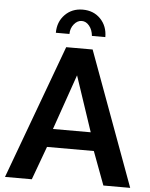

<svg xmlns="http://www.w3.org/2000/svg" viewBox="-60 -964 793 1013"><g transform="rotate(5 336.0 -457.5)"><path d="M267 -710H407L668 0H526L460 -177H212L147 0H5ZM435 -274 337 -567 235 -274ZM337 -855Q314 -855 296 -833Q278 -811 278 -781H206Q206 -839 243 -877Q280 -915 337 -915Q395 -915 431.5 -877Q468 -839 468 -781H397Q394 -813 377 -834Q360 -855 337 -855Z"/></g></svg>

Font: Raleway Thin
Style: Bold
Weight: 700
Version: Version 4.026